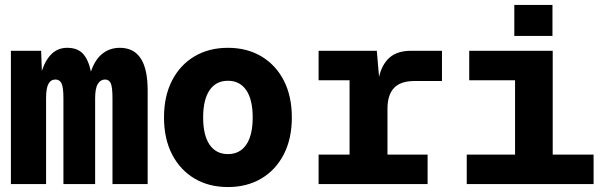

<svg xmlns="http://www.w3.org/2000/svg" viewBox="-20 -743 2440 775"><path d="M24 0V-538H146L149 -457Q180 -550 251 -550Q293 -550 315 -526Q337 -502 347 -454Q363 -502 393 -526Q423 -550 464 -550Q576 -550 576 -379V0H434V-346Q434 -392 427 -407Q420 -422 404 -422Q386 -422 375 -404.5Q364 -387 364 -346V0H236V-346Q236 -390 228.5 -406Q221 -422 204 -422Q185 -422 175.5 -404.5Q166 -387 166 -346V0Z M900 12Q823 12 765 -22.5Q707 -57 674.5 -120Q642 -183 642 -269Q642 -355 674.5 -418Q707 -481 765 -515.5Q823 -550 900 -550Q977 -550 1035 -515.5Q1093 -481 1125.5 -418Q1158 -355 1158 -269Q1158 -183 1125.5 -120Q1093 -57 1035 -22.5Q977 12 900 12ZM900 -121Q948 -121 974 -159Q1000 -197 1000 -269Q1000 -341 974 -379Q948 -417 900 -417Q852 -417 826 -379Q800 -341 800 -269Q800 -197 826 -159Q852 -121 900 -121Z M1266 0V-119H1391V-419H1266V-538H1501L1510 -433Q1522 -484 1553 -511Q1584 -538 1640 -538H1764V-416H1653Q1597 -416 1570.5 -388Q1544 -360 1544 -304V-119H1706V0Z M1864 0V-119H2059V-419H1874V-538H2211V-119H2376V0ZM2056 -598V-723H2210V-598Z"/></svg>

Font: Geist Mono ExtraBold
Style: Regular
Weight: 800
Monospace: yes
Designer: Basement.studio, Andrés Briganti, Mateo Zaragoza
Foundry: Basement.studio, Vercel, Andrés Briganti, Guido Ferreyra, Mateo Zaragoza
Version: Version 1.500; ttfautohint (v1.8.4.7-5d5b)